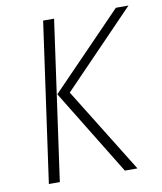

<svg xmlns="http://www.w3.org/2000/svg" viewBox="-79 -748 684 811"><g transform="rotate(-10 263.5 -342.0)"><path d="M65 0 161 -684H208L112 0ZM391 0 166 -367 473 -684H527L219 -365L445 0Z"/></g></svg>

Font: Fira Sans Condensed ExtraLight
Style: Italic
Weight: 275
Width: 3
Italic angle: -8°
Designer: Carrois Corporate & Edenspiekermann AG
Foundry: Carrois Corporate GbR & Edenspiekermann AG
Version: Version 4.203